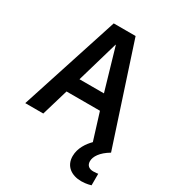

<svg xmlns="http://www.w3.org/2000/svg" viewBox="-221 -817 1065 1181"><g transform="rotate(30 311.5 -226.5)"><path d="M6.8 0H134.8L190.9 -189H428.2L486.8 0C456.1 30.8 421.9 78.6 421.9 136.2C421.9 208 476.1 244.1 544.9 244.1C582 244.1 612.8 233.9 612.8 233.9V151.9C612.8 151.9 597.2 154.8 579.1 154.8C545.9 154.8 529.8 137.2 529.8 109.9C529.8 77.1 555.2 36.1 616.2 0L388.2 -696.8H232.9ZM222.2 -293.9 308.1 -588.9H310.1L396 -293.9Z"/></g></svg>

Font: Doppio One
Style: Regular
Weight: 400
Designer: Szymon Celej
Foundry: Sorkin Type Co
Version: Version 1.002